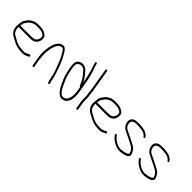

<svg xmlns="http://www.w3.org/2000/svg" viewBox="149 -1667 2678 2678"><g transform="rotate(45 1487.5 -328.0)"><path d="M48 -276C50.2 -294 51 -310.8 56.4 -325.8C58.9 -333 69.2 -348.4 87 -372C105 -398.4 133.8 -417.8 173.4 -430C184.2 -433.3 204.9 -435 235.6 -435C274.5 -435 321.2 -430.6 348.8 -409.5C365.8 -396.5 366.8 -397.7 370.7 -374C372.4 -364 371.7 -354.3 368.5 -345C360.1 -315.5 346.6 -296.5 328 -288C315.4 -280 290.7 -276 254 -276ZM45 -246H259C310.2 -246 340 -250.8 370.3 -279.7C386.3 -295 406.1 -341.8 400.8 -373.7C395.2 -407.2 390.7 -412.1 366.3 -430.5C329.1 -458.5 286.5 -465 225.5 -465C183.6 -465 153.9 -460 136.4 -450.1C123.4 -442.7 110.5 -435.4 97.7 -428.2C74.6 -415.3 56.3 -385.2 42.5 -366C26.5 -343.7 22.3 -329.4 18.8 -291.5C15.1 -252.3 9.4 -243.6 16.9 -199C21.6 -170.4 36.2 -144.5 60.6 -121.5C79.9 -103.2 102.3 -96.2 123.1 -83.5C139.6 -73.4 154.9 -66.4 172.1 -57.1C187.8 -48.6 219.8 -40.4 237 -33.8C246 -30.3 273.7 -27.1 320 -24H345C367.7 -24 392.4 -31.3 419.3 -46L438.7 -56C447.4 -60.8 448.6 -67.6 442.3 -76.5C431.6 -91.4 420.8 -84.5 401 -72C379 -60 358.3 -54 338.8 -54C308.3 -54 278.5 -57.9 255 -60C232.7 -62 231.9 -66.1 204.8 -73.9C188.7 -78.5 165.1 -90.3 133.8 -109.5C125.6 -114.5 117.6 -118.7 109.7 -122C75.6 -136.4 52 -168.2 45.4 -207.5C42.3 -226.7 44.6 -233.5 45 -246Z M590.5 -9 572.8 -115C562.2 -179.2 560.1 -238.9 566.6 -294.1C572.5 -343.9 576.8 -352.8 585.8 -385.9C592.8 -411.5 619.5 -451.7 639.6 -465C647.8 -470.5 664.4 -470.9 675.9 -475C686.6 -475 697.7 -466.3 709.2 -449C743.6 -397.4 769.1 -349.3 785.6 -304.7C792.1 -287.2 799.7 -267.7 808.4 -246.2C828.4 -196.5 822.5 -206.7 842 -153C851.2 -127.6 859.1 -95.6 865.5 -57C869.6 -32.3 875.6 -10.7 883.3 8C886.7 28.3 917.9 24.8 911.2 2C905.9 -15.8 898.2 -40.7 894.3 -64.2C891.9 -78.9 889.3 -90.1 886.7 -97.7C879.3 -119.4 876.9 -135.4 868.2 -160.2C858 -189 852.6 -212 841.7 -239C826.6 -276.4 813 -321.1 794.8 -355.5C776.2 -390.5 758.5 -424.4 733.9 -463C711.3 -494.3 689 -508 667 -504.4C640.8 -500 622.2 -495.7 604.9 -477.4C593.9 -465.8 586.9 -457 583.9 -451C580 -446.3 576.7 -441.3 573.9 -436C567.1 -422.9 561.2 -415.1 556.7 -398C544.4 -361.1 536.6 -318.1 533.2 -269C527.9 -237 531.1 -185.7 542.8 -115L560.5 -9C561.8 -1.1 570.1 6 578 6C585.9 6 591.8 -1.1 590.5 -9Z M1148.9 -649 1150.4 -640C1152.2 -629.3 1157.4 -612.3 1165.9 -589C1185.8 -537.9 1205.6 -461.6 1225.5 -360C1227.8 -348.7 1229.7 -340 1231.4 -334C1228.6 -338.7 1223.2 -348.2 1215.2 -362.8C1196.6 -396.7 1171.6 -425.8 1147.2 -455C1116 -495 1083 -515 1048.2 -515C1017.9 -517.5 992 -508.8 970.6 -489C940.4 -458.9 941.4 -417.7 953.1 -347.6C957.6 -320.6 968 -277.2 984.4 -217.1C992.2 -188.5 1013.3 -140.5 1047.8 -73C1077.2 -19.3 1107.6 15.4 1139.2 31C1160.9 41 1188.5 39.7 1222.1 27.1C1234.3 22.5 1247.2 10.9 1260.6 -7.6C1274.1 -26.1 1283.2 -51.9 1287.8 -85C1290.6 -128.3 1289.9 -163 1285.5 -189L1268.2 -293C1253.7 -380.3 1241.1 -441.7 1230.6 -477C1220 -512.3 1212.6 -537.7 1208.4 -553C1201.3 -578.9 1184.7 -614.1 1180.4 -640L1178.9 -649C1177.6 -656.9 1169.3 -664 1161.4 -664C1153.5 -664 1147.6 -656.9 1148.9 -649ZM1243.7 -260 1255.5 -189C1262.2 -148.9 1257.1 -83.9 1252.2 -71C1244 -33.7 1219.3 9 1166 9C1127.5 9 1081.7 -54.7 1028.7 -182C1008.7 -230 993.2 -287.1 982.2 -353.2C973.1 -407.7 969.7 -444.9 993.9 -466C1004.7 -475.4 1010.6 -476.4 1022.7 -482C1046 -489 1069.2 -485.2 1092.5 -470.8C1107.4 -461.5 1156.6 -401.2 1166.7 -386C1178.7 -368.1 1197.3 -342.3 1207.6 -316.2C1214.2 -299.4 1219.1 -287.7 1222.2 -281L1225.9 -271C1229.1 -263.7 1235 -260 1243.7 -260Z M1443.8 -19 1424.9 -132.9C1420.9 -156.6 1424.5 -165.7 1422.5 -195L1422.5 -213C1421.7 -225.8 1422.2 -239.2 1419.9 -253L1416.4 -274L1407.5 -351L1352.9 -679C1351.5 -687.8 1343.9 -694 1335.4 -694C1327 -694 1321.5 -687.8 1322.9 -679L1377.5 -351L1386.2 -275L1389.7 -254C1391.9 -241 1391 -229.5 1391.9 -217L1393 -198C1392 -179 1392.3 -148.1 1395.9 -127L1413.8 -19C1415.2 -10.8 1423.5 -4 1431.8 -4C1440.2 -4 1445.2 -10.8 1443.8 -19Z M1563 -276C1565.2 -294 1566 -310.8 1571.4 -325.8C1573.9 -333 1584.2 -348.4 1602 -372C1620 -398.4 1648.8 -417.8 1688.4 -430C1699.2 -433.3 1719.9 -435 1750.6 -435C1789.5 -435 1836.2 -430.6 1863.8 -409.5C1880.8 -396.5 1881.8 -397.7 1885.7 -374C1887.4 -364 1886.7 -354.3 1883.5 -345C1875.1 -315.5 1861.6 -296.5 1843 -288C1830.4 -280 1805.7 -276 1769 -276ZM1560 -246H1774C1825.2 -246 1855 -250.8 1885.3 -279.7C1901.3 -295 1921.1 -341.8 1915.8 -373.7C1910.2 -407.2 1905.7 -412.1 1881.3 -430.5C1844.1 -458.5 1801.5 -465 1740.5 -465C1698.6 -465 1668.9 -460 1651.4 -450.1C1638.4 -442.7 1625.5 -435.4 1612.7 -428.2C1589.6 -415.3 1571.3 -385.2 1557.5 -366C1541.5 -343.7 1537.3 -329.4 1533.8 -291.5C1530.1 -252.3 1524.4 -243.6 1531.9 -199C1536.6 -170.4 1551.2 -144.5 1575.6 -121.5C1594.9 -103.2 1617.3 -96.2 1638.1 -83.5C1654.6 -73.4 1669.9 -66.4 1687.1 -57.1C1702.8 -48.6 1734.8 -40.4 1752 -33.8C1761 -30.3 1788.7 -27.1 1835 -24H1860C1882.7 -24 1907.4 -31.3 1934.3 -46L1953.7 -56C1962.4 -60.8 1963.6 -67.6 1957.3 -76.5C1946.6 -91.4 1935.8 -84.5 1916 -72C1894 -60 1873.3 -54 1853.8 -54C1823.3 -54 1793.5 -57.9 1770 -60C1747.7 -62 1746.9 -66.1 1719.8 -73.9C1703.7 -78.5 1680.1 -90.3 1648.8 -109.5C1640.6 -114.5 1632.6 -118.7 1624.7 -122C1590.6 -136.4 1567 -168.2 1560.4 -207.5C1557.3 -226.7 1559.6 -233.5 1560 -246Z M2052.2 -377C2056.8 -349.4 2069.1 -325.4 2089.2 -305C2102.8 -289.2 2137.8 -269.2 2194.2 -245C2229.4 -229.9 2256 -213.1 2297.7 -193.3C2322.6 -181.5 2362.5 -154.2 2374.4 -125.6C2380.7 -110.5 2384.1 -101.5 2384.6 -98.5C2385.1 -95.5 2385.3 -92.3 2385.2 -89C2373.8 -69.4 2340.3 -56.1 2284.8 -49C2254.3 -42.7 2224.1 -45.7 2194.3 -58C2143.7 -79 2105.8 -108.3 2080.7 -146C2068.8 -163.8 2044.9 -150.1 2057 -132C2086.4 -87.9 2118.1 -64.1 2169.5 -38.3C2191.6 -27.3 2213.9 -20.6 2236.4 -18.2C2284.8 -13.1 2298.1 -20.2 2340.5 -26.9C2361.2 -30.2 2378.3 -37.7 2391.7 -49.4C2410.7 -66 2418.9 -72.9 2414.8 -97.5C2410.9 -120.8 2392 -153.9 2377.5 -170.6C2358.4 -192.7 2321.3 -213.1 2295.5 -225C2268.4 -237.5 2232.2 -258.4 2202.7 -272C2150.1 -294.5 2119.3 -311.5 2110.2 -323C2095.1 -337.5 2085.8 -355.5 2082.2 -377C2074.4 -424 2103.3 -451 2157.9 -451H2200.9C2206.9 -451 2212.9 -450.7 2219.1 -450C2251.3 -446.5 2297.3 -445.4 2320.1 -428C2329.7 -420.7 2337.4 -415.7 2343.2 -413C2345.4 -411.7 2347.9 -409 2350.6 -405L2357.1 -396C2369.3 -377.6 2394 -393.9 2381.7 -410L2374.1 -420C2362.7 -435.2 2353.7 -438.5 2339.4 -448C2309.6 -469.5 2277.2 -473.7 2235.9 -478L2216.6 -480C2210.1 -480.7 2203.2 -481 2195.9 -481H2152.9C2083.1 -481 2041.5 -441.5 2052.2 -377Z M2526.2 -377C2530.8 -349.4 2543.1 -325.4 2563.2 -305C2576.8 -289.2 2611.8 -269.2 2668.2 -245C2703.4 -229.9 2730 -213.1 2771.7 -193.3C2796.6 -181.5 2836.5 -154.2 2848.4 -125.6C2854.7 -110.5 2858.1 -101.5 2858.6 -98.5C2859.1 -95.5 2859.3 -92.3 2859.2 -89C2847.8 -69.4 2814.3 -56.1 2758.8 -49C2728.3 -42.7 2698.1 -45.7 2668.3 -58C2617.7 -79 2579.8 -108.3 2554.7 -146C2542.8 -163.8 2518.9 -150.1 2531 -132C2560.4 -87.9 2592.1 -64.1 2643.5 -38.3C2665.6 -27.3 2687.9 -20.6 2710.4 -18.2C2758.8 -13.1 2772.1 -20.2 2814.5 -26.9C2835.2 -30.2 2852.3 -37.7 2865.7 -49.4C2884.7 -66 2892.9 -72.9 2888.8 -97.5C2884.9 -120.8 2866 -153.9 2851.5 -170.6C2832.4 -192.7 2795.3 -213.1 2769.5 -225C2742.4 -237.5 2706.2 -258.4 2676.7 -272C2624.1 -294.5 2593.3 -311.5 2584.2 -323C2569.1 -337.5 2559.8 -355.5 2556.2 -377C2548.4 -424 2577.3 -451 2631.9 -451H2674.9C2680.9 -451 2686.9 -450.7 2693.1 -450C2725.3 -446.5 2771.3 -445.4 2794.1 -428C2803.7 -420.7 2811.4 -415.7 2817.2 -413C2819.4 -411.7 2821.9 -409 2824.6 -405L2831.1 -396C2843.3 -377.6 2868 -393.9 2855.7 -410L2848.1 -420C2836.7 -435.2 2827.7 -438.5 2813.4 -448C2783.6 -469.5 2751.2 -473.7 2709.9 -478L2690.6 -480C2684.1 -480.7 2677.2 -481 2669.9 -481H2626.9C2557.1 -481 2515.5 -441.5 2526.2 -377Z"/></g></svg>

Font: MewTooHand
Style: Lta
Weight: 400
Designer: Mew Too, Robert Jablonski
Version: Version 0.77